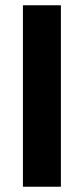

<svg xmlns="http://www.w3.org/2000/svg" viewBox="-20 -708 318 728"><path d="M66.9 0V-688H210.9V0Z"/></svg>

Font: Arial
Style: Bold
Weight: 700
Designer: Steve Matteson
Foundry: Ascender Corporation
Version: Version 2.00.3